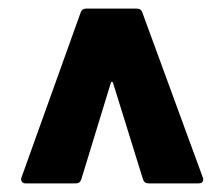

<svg xmlns="http://www.w3.org/2000/svg" viewBox="-20 -720 521 446"><path d="M40 -294Q34 -294 31.5 -297Q29 -300 29 -303Q29 -305 30 -308L167 -690Q170 -700 180 -700H298Q308 -700 311 -690L451 -308Q452 -306 452 -303Q452 -294 441 -294H325Q315 -294 312 -304L243 -526Q242 -530 240 -530Q238 -530 237 -526L169 -304Q166 -294 156 -294Z"/></svg>

Font: LinhAnh ExtBd
Style: Regular
Weight: 800
Designer: Jeremy Tribby
Foundry: Tribby Type
Version: Version 1.408